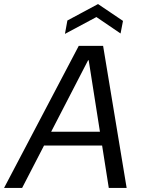

<svg xmlns="http://www.w3.org/2000/svg" viewBox="-53 -926 700 946"><path d="M-33 0 335 -700H455L571 0H483L384 -629H381L56 0ZM117 -209 153 -277H480L492 -209ZM267 -759 279 -825 430 -906 553 -823 541 -761 422 -842Z"/></svg>

Font: DM Sans 36pt
Style: Italic
Weight: 400
Italic angle: -10°
Designer: Colophon Foundry, Jonny Pinhorn
Foundry: Colophon Foundry
Version: Version 4.004;gftools[0.9.30]